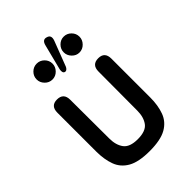

<svg xmlns="http://www.w3.org/2000/svg" viewBox="-225 -850 957 957"><g transform="rotate(-45 254.0 -371.0)"><path d="M249 12Q172 12 131 -11.5Q90 -35 74.5 -77.5Q59 -120 59 -175V-449Q59 -497 104 -497Q150 -497 150 -449L151 -175Q151 -129 172 -100.5Q193 -72 249 -72Q306 -72 327 -100.5Q348 -129 348 -175L349 -449Q349 -497 395 -497Q440 -497 440 -449V-175Q440 -120 424.5 -77.5Q409 -35 368 -11.5Q327 12 249 12ZM159 -583Q136 -583 119.5 -600Q103 -617 103 -639Q103 -662 119.5 -678.5Q136 -695 159 -695Q182 -695 198.5 -678.5Q215 -662 215 -639Q215 -617 198.5 -600Q182 -583 159 -583ZM349 -583Q327 -583 310.5 -600Q294 -617 294 -639Q294 -662 310.5 -678.5Q327 -695 349 -695Q372 -695 388.5 -678.5Q405 -662 405 -639Q405 -617 388.5 -600Q372 -583 349 -583ZM251 -581Q248 -574 242 -569Q236 -564 229 -566Q222 -568 220 -575.5Q218 -583 220 -593L254 -727Q262 -761 288 -752Q313 -745 302 -714Z"/></g></svg>

Font: Zen Maru Gothic Medium
Style: Regular
Weight: 500
Designer: Yoshimichi Ohira
Foundry: Positype
Version: Version 1.001